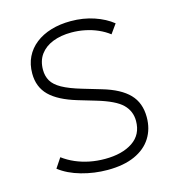

<svg xmlns="http://www.w3.org/2000/svg" viewBox="-108 -807 834 914"><g transform="rotate(-15 308.5 -350.0)"><path d="M311 15Q245 15 182 -2.8Q119 -20.5 76 -54L108 -102Q135.5 -81.5 168 -67.5Q200.5 -53.5 236.8 -46.2Q273 -39 312 -39Q397.5 -39 449.2 -73.8Q501 -108.5 501 -176Q501 -224 467.2 -257.5Q433.5 -291 342 -318L258 -343Q167.5 -370 124.8 -412.2Q82 -454.5 82 -521Q82 -566.5 99.5 -602.2Q117 -638 149.2 -663.2Q181.5 -688.5 225.8 -701.8Q270 -715 323 -715Q385 -715 438 -697Q491 -679 527.5 -649.5L495 -604Q471 -622.5 441.5 -635.5Q412 -648.5 379 -655.2Q346 -662 312 -662Q260 -662 220.2 -646.2Q180.5 -630.5 158.2 -600Q136 -569.5 136 -525Q136 -494 149.8 -470.2Q163.5 -446.5 197.8 -427.2Q232 -408 293 -390L384 -363Q471 -337.5 513 -294Q555 -250.5 555 -180Q555 -122 527.2 -78Q499.5 -34 445 -9.5Q390.5 15 311 15Z"/></g></svg>

Font: Geologica Cursive Thin
Style: Regular
Weight: 250
Designer: Sindre Bremnes, Frode Helland
Foundry: Monokrom Skriftforlag AS
Version: Version 1.010;gftools[0.9.28]